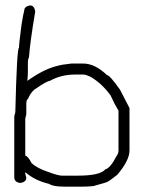

<svg xmlns="http://www.w3.org/2000/svg" viewBox="-20 -696 528 716"><path d="M91.8 -675.8Q107.4 -675.8 111.3 -654.3V-652.3Q91.8 -537.6 87.9 -480.5Q84.5 -480.5 84 -460.9V-427.7Q84 -417.5 82 -394.5Q145.5 -439.9 197.3 -451.2Q207.5 -454.6 246.1 -459H291Q334 -459 378.9 -416Q389.2 -416 427.7 -361.3L462.9 -293V-134.8Q462.9 -98.1 418 -44.9Q381.3 -15.6 375 -15.6L328.1 -2Q306.6 0 289.1 0H220.7Q177.2 0 164.1 -9.8Q108.9 -23.4 76.2 -52.7H74.2V-48.8Q74.2 -46.9 78.1 -33.2Q78.1 -17.6 56.6 -13.7H54.7Q33.2 -17.1 33.2 -35.2V-261.7Q33.2 -263.7 37.1 -277.3Q43 -517.6 50.8 -517.6Q50.8 -532.2 60.5 -605.5Q66.9 -645 70.3 -656.2Q70.3 -671.9 91.8 -675.8ZM78.1 -304.7V-269.5Q74.2 -255.9 74.2 -253.9V-115.2Q83.5 -115.2 97.7 -87.9Q117.7 -68.8 160.2 -54.7Q196.8 -41 210.9 -41H271.5Q353 -41 373 -64.5Q391.6 -69.3 414.1 -113.3Q421.9 -123.5 421.9 -134.8V-283.2Q407.2 -307.1 392.6 -339.8Q358.9 -386.2 316.4 -410.2Q299.3 -418 291 -418H259.8Q208 -418 166 -394.5Q155.3 -394.5 107.4 -361.3Q92.8 -348.6 84 -326.2Q78.1 -326.2 78.1 -304.7Z"/></svg>

Font: CEF Fonts CJK
Style: Regular
Weight: 400
Designer: PartyBoss (派对大魔王)
Version: Release 2.25